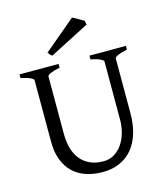

<svg xmlns="http://www.w3.org/2000/svg" viewBox="-124 -934 902 1043"><g transform="rotate(-15 327.0 -412.0)"><path d="M622.6 -594.2Q589.4 -587.4 570.6 -579.1Q551.8 -570.8 551.8 -564V-255.9Q551.8 -191.9 536.1 -141.6Q520.5 -91.3 491.2 -56.6Q461.9 -22 419.9 -3.7Q377.9 14.6 325.2 14.6Q274.9 14.6 232.7 0.7Q190.4 -13.2 159.9 -41.7Q129.4 -70.3 112.3 -113.8Q95.2 -157.2 95.2 -216.8V-564Q95.2 -569.8 77.4 -578.6Q59.6 -587.4 24.4 -594.2V-615.2H244.1V-594.2Q210.9 -587.4 192.1 -579.1Q173.3 -570.8 173.3 -564V-241.2Q173.3 -194.3 184.3 -157.2Q195.3 -120.1 217 -94.2Q238.8 -68.4 270.5 -54.7Q302.2 -41 344.2 -41Q378.9 -41 405.8 -57.9Q432.6 -74.7 450.9 -102.1Q469.2 -129.4 478.8 -164.6Q488.3 -199.7 488.3 -235.8V-564Q488.3 -569.8 470.5 -578.6Q452.6 -587.4 417.5 -594.2V-615.2H622.6ZM223.1 -667.5Q215.3 -672.4 210.4 -678Q205.6 -683.6 201.7 -689.9L379.4 -839.4Q384.8 -836.9 393.6 -832.3Q402.3 -827.6 411.6 -822.3Q420.9 -816.9 429.2 -812Q437.5 -807.1 441.9 -804.2L445.8 -782.2Z"/></g></svg>

Font: Akkhara
Style: Regular
Weight: 400
Designer: J. Victor Gaultney
Version: Version 1.00 June 13, 2006, initial release